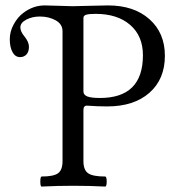

<svg xmlns="http://www.w3.org/2000/svg" viewBox="-20 -686 651 709"><path d="M133.8 2.9Q128.9 2.9 128.9 -15.6Q128.9 -34.2 133.8 -34.2Q178.2 -34.2 194.6 -46.4Q210.9 -58.6 210.9 -90.8V-570.8Q210.9 -596.7 185.8 -610.8Q160.6 -625 127 -625Q99.1 -625 77.1 -613.5Q55.2 -602.1 55.2 -585Q55.2 -569.3 70.8 -550.8Q86.9 -530.8 86.9 -513.2Q86.9 -495.1 77.9 -485.1Q68.8 -475.1 54.2 -475.1Q36.1 -475.1 26.1 -493.7Q16.1 -512.2 16.1 -541Q16.1 -569.8 30.8 -596.4Q45.4 -623 65.9 -638.2Q102.5 -666 145 -666Q162.1 -666 196.3 -664.6Q230.5 -663.1 248 -663.1Q269.5 -663.1 313.2 -664.6Q356.9 -666 378.9 -666Q474.6 -666 531.7 -615.2Q588.9 -564.5 588.9 -480Q588.9 -393.6 531.7 -343.3Q474.6 -293 376 -293Q340.3 -293 300.8 -295.9Q288.1 -295.9 288.1 -279.8V-90.8Q288.1 -58.6 305.2 -46.4Q322.3 -34.2 368.2 -34.2Q374 -34.2 374 -15.6Q374 2.9 368.2 2.9Q309.6 0 251 0Q192.4 0 133.8 2.9ZM349.1 -324.2Q507.8 -324.2 507.8 -481.9Q507.8 -553.2 460.7 -594Q413.6 -634.8 333 -634.8Q308.6 -634.8 298.3 -631.6Q288.1 -628.4 288.1 -620.1V-348.1Q288.1 -335.4 302.5 -329.8Q316.9 -324.2 349.1 -324.2Z"/></svg>

Font: Junicode SmCond
Style: Regular
Weight: 400
Width: 4
Designer: Peter S. Baker
Version: Version 2.206